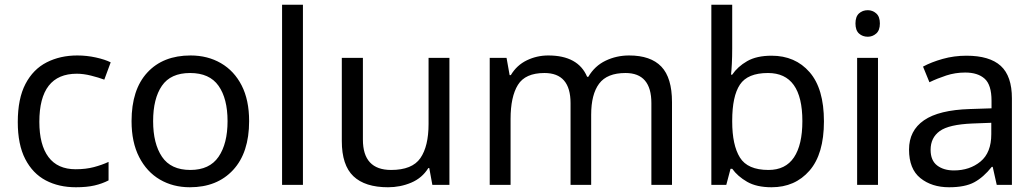

<svg xmlns="http://www.w3.org/2000/svg" viewBox="-20 -780 4370 810"><path d="M300 10Q228 10 173 -19Q118 -48 86.5 -109Q55 -170 55 -265Q55 -364 87.5 -426Q120 -488 177 -517Q234 -546 306 -546Q346 -546 384.5 -537.5Q423 -529 447 -517L420 -444Q396 -453 364 -461Q332 -469 304 -469Q146 -469 146 -266Q146 -169 184.5 -117.5Q223 -66 299 -66Q342 -66 376 -75Q410 -84 438 -97V-19Q411 -5 378.5 2.5Q346 10 300 10Z M1031 -269Q1031 -136 963.5 -63Q896 10 781 10Q710 10 654.5 -22.5Q599 -55 567 -117.5Q535 -180 535 -269Q535 -402 601.5 -474Q668 -546 784 -546Q856 -546 912 -513.5Q968 -481 999.5 -419.5Q1031 -358 1031 -269ZM626 -269Q626 -174 663.5 -118.5Q701 -63 783 -63Q864 -63 902 -118.5Q940 -174 940 -269Q940 -364 902 -418Q864 -472 782 -472Q700 -472 663 -418Q626 -364 626 -269Z M1258 0H1170V-760H1258Z M1876 -536V0H1804L1791 -71H1787Q1761 -29 1715 -9.5Q1669 10 1617 10Q1520 10 1471 -36.5Q1422 -83 1422 -185V-536H1511V-191Q1511 -63 1630 -63Q1719 -63 1753.5 -113Q1788 -163 1788 -257V-536Z M2634 -546Q2725 -546 2770 -499Q2815 -452 2815 -349V0H2728V-345Q2728 -472 2619 -472Q2541 -472 2507.5 -427Q2474 -382 2474 -296V0H2387V-345Q2387 -472 2277 -472Q2196 -472 2165 -422Q2134 -372 2134 -278V0H2046V-536H2117L2130 -463H2135Q2160 -505 2202.5 -525.5Q2245 -546 2293 -546Q2419 -546 2457 -456H2462Q2489 -502 2535 -524Q2581 -546 2634 -546Z M3069 -760V-575Q3069 -541 3067.5 -511.5Q3066 -482 3064 -465H3069Q3092 -499 3132 -522Q3172 -545 3235 -545Q3335 -545 3395.5 -475.5Q3456 -406 3456 -268Q3456 -130 3395 -60Q3334 10 3235 10Q3172 10 3132 -13Q3092 -36 3069 -68H3062L3044 0H2981V-760ZM3220 -472Q3134 -472 3101.5 -423Q3069 -374 3069 -271V-267Q3069 -168 3101.5 -115.5Q3134 -63 3222 -63Q3294 -63 3329.5 -116Q3365 -169 3365 -269Q3365 -472 3220 -472Z M3641 -737Q3661 -737 3676.5 -723.5Q3692 -710 3692 -681Q3692 -652 3676.5 -638.5Q3661 -625 3641 -625Q3619 -625 3604 -638.5Q3589 -652 3589 -681Q3589 -710 3604 -723.5Q3619 -737 3641 -737ZM3684 -536V0H3596V-536Z M4057 -545Q4155 -545 4202 -502Q4249 -459 4249 -365V0H4185L4168 -76H4164Q4129 -32 4090 -11Q4051 10 3984 10Q3911 10 3863 -28.5Q3815 -67 3815 -149Q3815 -229 3878 -272.5Q3941 -316 4072 -320L4163 -323V-355Q4163 -422 4134 -448Q4105 -474 4052 -474Q4010 -474 3972 -461.5Q3934 -449 3901 -433L3874 -499Q3909 -518 3957 -531.5Q4005 -545 4057 -545ZM4162 -262 4083 -259Q3983 -255 3944.5 -227Q3906 -199 3906 -148Q3906 -103 3933.5 -82Q3961 -61 4004 -61Q4071 -61 4116.5 -98.5Q4162 -136 4162 -214Z"/></svg>

Font: Apis
Style: Regular
Weight: 400
Designer: Monotype Design Team
Foundry: Monotype Imaging Inc.
Version: Version 2.000; build 0001